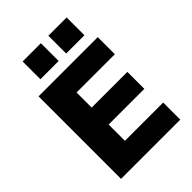

<svg xmlns="http://www.w3.org/2000/svg" viewBox="-261 -1041 1160 1160"><g transform="rotate(-45 319.0 -461.0)"><path d="M72 0V-705H578V-559H251V-430H556V-285H251V-146H578V0ZM373 -770V-922H529V-770ZM153 -770V-922H309V-770Z"/></g></svg>

Font: Nunito Sans 10pt Black
Style: Regular
Weight: 900
Designer: Vernon Adams
Foundry: Vernon Adams
Version: Version 3.101;gftools[0.9.27]